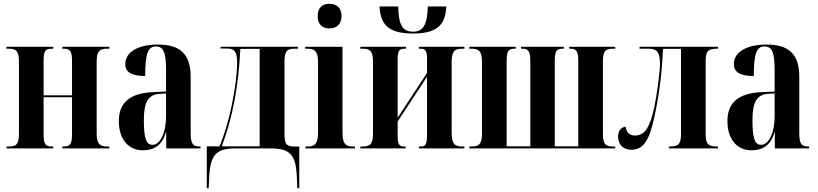

<svg xmlns="http://www.w3.org/2000/svg" viewBox="-20 -783 4315 1013"><path d="M14 0H261V-10H256C220 -10 210 -20 210 -78V-270H360V-78C360 -21 350 -10 314 -10H309V0H557V-10H547C507 -10 490 -24 490 -78V-458C490 -515 507 -526 546 -526H557V-536H309V-526H314C350 -526 360 -515 360 -459V-280H210V-458C210 -515 218 -526 255 -526H261V-536H14V-526H25C64 -526 80 -515 80 -459V-78C80 -20 65 -10 25 -10H14Z M734 10C793 10 836 -17 855 -85H857V0H1038V-10H1035C997 -10 986 -24 986 -83V-377C986 -502 927 -548 812 -548C717 -548 641 -513 641 -445C641 -401 676 -382 746 -382C746 -500 761 -538 802 -538C842 -538 856 -508 856 -414V-300L789 -297C667 -292 607 -243 607 -144C607 -42 663 10 734 10ZM785 -19C753 -19 739 -48 739 -149C739 -243 761 -284 822 -288L856 -290V-168C856 -87 827 -19 785 -19Z M1071 210H1081L1084 146C1091 32 1122 0 1223 0H1408C1511 0 1541 34 1546 149L1549 210H1559V-10H1535C1488 -10 1481 -25 1481 -81V-452C1481 -511 1492 -526 1532 -526H1552V-536H1144V-527H1176C1215 -527 1231 -514 1231 -454C1231 -394 1220 -311 1203 -229C1187 -151 1164 -72 1138 -11H1071ZM1150 -11C1207 -159 1239 -331 1248 -525H1350V-11Z M1718 -633C1753 -633 1782 -653 1782 -698C1782 -744 1753 -763 1718 -763C1683 -763 1656 -744 1656 -698C1656 -653 1683 -633 1718 -633ZM1591 0H1853V-10H1843C1805 -10 1787 -23 1787 -82V-536H1590V-526H1603C1640 -526 1658 -513 1658 -456V-84C1658 -24 1641 -10 1602 -10H1591Z M2160 -606C2301 -606 2330 -666 2335 -749H2237C2235 -646 2209 -616 2159 -616C2107 -616 2083 -645 2081 -749H1982C1988 -666 2015 -606 2160 -606ZM1881 0H2120V-10H2113C2086 -10 2078 -20 2078 -68V-142L2233 -378V-72C2233 -23 2226 -10 2200 -10H2190V0H2430V-10H2420C2380 -10 2363 -23 2363 -83V-455C2363 -515 2380 -526 2420 -526H2430V-536H2190V-526H2199C2225 -526 2233 -513 2233 -472V-398L2078 -162V-470C2078 -517 2087 -526 2115 -526H2122V-536H1881V-526H1892C1931 -526 1948 -516 1948 -456V-80C1948 -20 1931 -10 1892 -10H1881Z M2456 0H3226V-10H3215C3176 -10 3161 -21 3161 -77V-458C3161 -515 3175 -526 3216 -526H3226V-536H2983V-526H2988C3021 -526 3031 -515 3031 -458V-11H2907V-458C2907 -515 2916 -526 2950 -526H2955V-536H2729V-526H2735C2767 -526 2778 -515 2778 -458V-11H2653V-458C2653 -516 2663 -526 2697 -526H2701V-536H2456V-526H2468C2506 -526 2523 -513 2523 -458V-78C2523 -22 2506 -10 2468 -10H2456Z M3311 7C3369 7 3403 -32 3430 -155C3451 -248 3472 -374 3478 -525H3573V-78C3573 -24 3561 -10 3514 -10H3509V0H3768V-10H3764C3715 -10 3703 -24 3703 -78V-460C3703 -513 3716 -526 3765 -526H3768V-536H3354V-526H3398C3438 -526 3462 -518 3462 -447C3462 -398 3444 -273 3432 -217C3408 -106 3380 -68 3330 -68C3301 -68 3285 -85 3281 -114C3260 -114 3241 -94 3241 -62C3241 -20 3268 7 3311 7Z M3945 10C4004 10 4047 -17 4066 -85H4068V0H4249V-10H4246C4208 -10 4197 -24 4197 -83V-377C4197 -502 4138 -548 4023 -548C3928 -548 3852 -513 3852 -445C3852 -401 3887 -382 3957 -382C3957 -500 3972 -538 4013 -538C4053 -538 4067 -508 4067 -414V-300L4000 -297C3878 -292 3818 -243 3818 -144C3818 -42 3874 10 3945 10ZM3996 -19C3964 -19 3950 -48 3950 -149C3950 -243 3972 -284 4033 -288L4067 -290V-168C4067 -87 4038 -19 3996 -19Z"/></svg>

Font: Noto Serif Display ExtraCondensed
Style: Bold
Weight: 700
Width: 2
Designer: Monotype Design Team
Foundry: Monotype Imaging Inc.
Version: Version 2.009